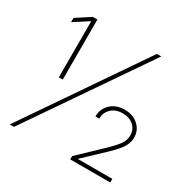

<svg xmlns="http://www.w3.org/2000/svg" viewBox="-162 -882 1027 1037"><g transform="rotate(30 351.5 -364.0)"><path d="M156.2 -727.5V-353H131.8V-703.1H131.3L40 -644V-670.4L127.4 -727.5ZM29.3 0 527.3 -727.5H554.7L55.7 0ZM406.7 0V-20.5L544.4 -151.9Q586.9 -192.4 605 -218.3Q623 -244.1 623 -273.4Q623 -311 596.9 -334.2Q570.8 -357.4 528.8 -357.4Q485.4 -357.4 459 -332.5Q432.6 -307.6 432.6 -269H408.7Q408.7 -316.9 442.1 -348.4Q475.6 -379.9 528.3 -379.9Q580.6 -379.9 613.8 -349.6Q647 -319.3 647 -273.9Q647 -252 638.4 -231.7Q629.9 -211.4 611.1 -188.7Q592.3 -166 560.5 -136.2L441.4 -23.4V-22.5H656.2V0Z"/></g></svg>

Font: Inter 28pt Thin
Style: Regular
Weight: 250
Designer: Rasmus Andersson
Foundry: rsms
Version: Version 4.001;git-66647c0bb